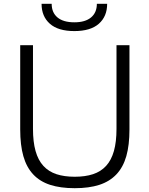

<svg xmlns="http://www.w3.org/2000/svg" viewBox="-20 -977 784 1007"><path d="M370 -814Q285 -814 241.5 -852.5Q198 -891 198 -957H251Q251 -911 281.5 -885.5Q312 -860 370 -860Q427 -860 457.5 -885.5Q488 -911 488 -957H542Q542 -891 498.5 -852.5Q455 -814 370 -814ZM372 10Q297 10 243 -7.5Q189 -25 154 -62.5Q119 -100 102.5 -158Q86 -216 86 -298V-740H153V-301Q153 -233 166.5 -185Q180 -137 207.5 -107Q235 -77 276 -63.5Q317 -50 372 -50Q427 -50 468 -63.5Q509 -77 536.5 -107Q564 -137 577.5 -185Q591 -233 591 -301V-740H659V-298Q659 -216 642.5 -158Q626 -100 590.5 -62.5Q555 -25 501 -7.5Q447 10 372 10Z"/></svg>

Font: Encode Sans Normal
Style: Light
Weight: 300
Designer: Pablo Impallari, Andres Torresi
Foundry: Pablo Impallari, Andres Torresi
Version: Version 1.000; ttfautohint (v1.00) -l 8 -r 50 -G 200 -x 14 -